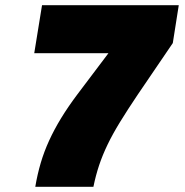

<svg xmlns="http://www.w3.org/2000/svg" viewBox="-20 -720 712 740"><path d="M116 0Q124 -48 137 -92Q150 -136 169.5 -178.5Q189 -221 215.5 -264.5Q242 -308 278 -356L398 -515H112L142 -700H669L646 -554L510 -354Q471 -296 442.5 -249.5Q414 -203 394.5 -162.5Q375 -122 362 -83Q349 -44 340 0Z"/></svg>

Font: Georama ExtraCondensed Thin Black
Style: Italic
Weight: 900
Italic angle: -9°
Version: Version 1.001